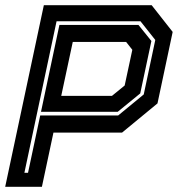

<svg xmlns="http://www.w3.org/2000/svg" viewBox="-32 -720 686 740"><path d="M-12 0 137 -700H552.5L633.5 -597L575 -321.5L438.5 -209H174L129.5 0ZM62 -54H76L123 -275H423.5L522 -356L566.5 -566L509.5 -638H186ZM204 -350.5H399.5L448.5 -390.5L478 -528L454 -558.5H248.5ZM126 -289 197 -624H501.5L551.5 -562L508.5 -360L421.5 -289Z"/></svg>

Font: Tourney
Style: Bold Italic
Weight: 700
Italic angle: -12°
Version: Version 1.015